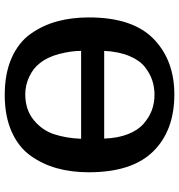

<svg xmlns="http://www.w3.org/2000/svg" viewBox="8 -764 775 832"><g transform="rotate(90 396.0 -347.5)"><path d="M55 -345Q55 -534 147.5 -624.5Q240 -715 389 -715Q545 -715 635.5 -623.5Q726 -532 726 -344Q726 -269 708.5 -206Q691 -143 653.5 -91Q616 -39 549 -9.5Q482 20 391 20Q298 20 230.5 -10Q163 -40 126 -92.5Q89 -145 72 -207.5Q55 -270 55 -345ZM200 -311Q200 -267 213.5 -215.5Q227 -164 255 -130Q276 -103 312.5 -86Q349 -69 388 -69Q455 -69 499.5 -105.5Q544 -142 561 -193.5Q578 -245 581 -311ZM200 -411H580Q578 -470 561 -513.5Q544 -557 516 -581.5Q488 -606 457 -617.5Q426 -629 390 -629Q358 -629 328.5 -619.5Q299 -610 270 -587.5Q241 -565 222 -519.5Q203 -474 200 -411Z"/></g></svg>

Font: Coval
Style: ExtraBold
Weight: 800
Foundry: Context Ltd
Version: Version 001.000